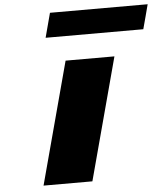

<svg xmlns="http://www.w3.org/2000/svg" viewBox="-58 -927 851 979"><g transform="rotate(-5 367.0 -437.5)"><path d="M125 0H375Q402.8 -104 458.7 -312.3Q514.6 -520.5 542.5 -625H292.5Q264.6 -520.5 208.7 -312.3Q152.8 -104 125 0ZM201.2 -750H701.2Q707 -771 718 -812.5Q729 -854 734.4 -875H234.4Q229 -854 217.8 -812.5Q206.5 -771 201.2 -750Z"/></g></svg>

Font: Faithful 32x
Style: BoldOblique
Weight: 400
Foundry: Faithful Resource Pack
Version: Version 1.0; January 27, 2023